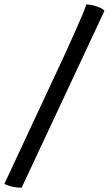

<svg xmlns="http://www.w3.org/2000/svg" viewBox="-46 -773 502 886"><path d="M54 93Q27 93 5 87Q-17 81 -26 76L249 -513Q277 -575 298 -621.5Q319 -668 332.5 -700.5Q346 -733 353 -753Q384 -750 407 -741Q430 -732 436 -723Z"/></svg>

Font: Texturina Medium 12pt
Style: Bold Italic
Weight: 700
Italic angle: -11°
Version: Version 1.002